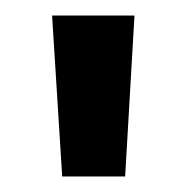

<svg xmlns="http://www.w3.org/2000/svg" viewBox="-20 -775 240 247"><path d="M60 -548 47 -755H153L141 -548Z"/></svg>

Font: Host Grotesk SemiBold
Style: Regular
Weight: 600
Designer: Doukan Karapınar
Foundry: Element Type
Version: Version 1.003